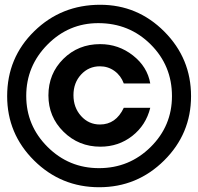

<svg xmlns="http://www.w3.org/2000/svg" viewBox="-20 -772 831 805"><path d="M183 -372Q183 -463 245.5 -525Q308 -587 400 -587Q477 -587 537.5 -539.5Q598 -492 610 -422H499Q487 -455 460 -474.5Q433 -494 399 -494Q352 -494 320 -459.5Q288 -425 288 -373Q288 -321 320 -285.5Q352 -250 399 -250Q466 -250 499 -320H610Q592 -247 534.5 -202Q477 -157 401 -157Q310 -157 246.5 -219.5Q183 -282 183 -372ZM10 -369Q10 -530 123.5 -641Q237 -752 400 -752Q557 -752 669 -639.5Q781 -527 781 -369Q781 -211 668 -99Q555 13 396 13Q236 13 123 -99Q10 -211 10 -369ZM395 -67Q522 -67 611.5 -155.5Q701 -244 701 -369Q701 -497 611.5 -586Q522 -675 392 -675Q268 -675 179 -585Q90 -495 90 -370Q90 -245 179.5 -156Q269 -67 395 -67Z"/></svg>

Font: Involve
Style: Bold
Weight: 700
Designer: Stefan Peev
Foundry: Context Ltd.
Version: Version 1.001